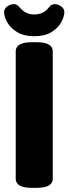

<svg xmlns="http://www.w3.org/2000/svg" viewBox="-38 -906 331 928"><path d="M118 2Q76 2 57 -9.5Q38 -21 38 -41V-659Q38 -679 57 -690.5Q76 -702 118 -702H137Q179 -702 198 -690.5Q217 -679 217 -659V-41Q217 -21 198 -9.5Q179 2 137 2ZM127 -731Q77 -731 44.5 -751Q12 -771 -3 -798.5Q-18 -826 -18 -847Q-18 -864 -3 -875Q12 -886 29 -886Q37 -886 43.5 -882.5Q50 -879 59 -868Q86 -836 128 -836Q173 -836 198 -870Q210 -886 226 -886Q243 -886 258 -875Q273 -864 273 -847Q273 -826 258 -798.5Q243 -771 211 -751Q179 -731 127 -731Z"/></svg>

Font: Asap Condensed Black
Style: Regular
Weight: 900
Width: 3
Designer: Pablo Cosgaya
Foundry: Omnibus-Type
Version: Version 3.001; ttfautohint (v1.8.4.7-5d5b)